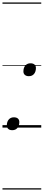

<svg xmlns="http://www.w3.org/2000/svg" viewBox="-20 -1030 353 1550"><path d="M79 21Q58 21 46.5 10.5Q35 0 35 -17Q35 -47 50.5 -65Q66 -83 92 -83Q113 -83 124.5 -73Q136 -63 136 -45Q136 -16 121 2.5Q106 21 79 21ZM213 -415Q192 -415 180.5 -425.5Q169 -436 169 -453Q169 -483 184.5 -501Q200 -519 226 -519Q247 -519 258.5 -509Q270 -499 270 -481Q270 -452 255 -433.5Q240 -415 213 -415ZM0 490H313V500H0ZM0 -20H313V0H0ZM0 -505H313V-500H0ZM0 -1010H313V-1000H0Z"/></svg>

Font: Playwrite RO Guides
Style: Regular
Weight: 400
Designer: Veronika Burian, José Scaglione
Foundry: TypeTogether
Version: Version 1.003